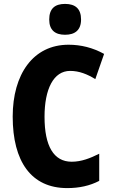

<svg xmlns="http://www.w3.org/2000/svg" viewBox="-20 -953 580 983"><path d="M313 -933C261 -933 232 -909 232 -853C232 -799 262 -775 313 -775C364 -775 395 -799 395 -853C395 -908 366 -933 313 -933ZM339 -590C386 -590 427 -573 468 -548L513 -677C455 -709 394 -724 331 -724C149 -724 45 -572 45 -356C45 -126 140 10 324 10C386 10 440 -2 488 -27V-166C442 -143 397 -125 347 -125C255 -125 208 -205 208 -355C208 -497 254 -590 339 -590Z"/></svg>

Font: Noto Sans Myanmar UI Condensed ExtraBold
Style: Regular
Weight: 800
Width: 3
Designer: Monotype Design Team
Foundry: Monotype Imaging Inc.
Version: Version 2.103